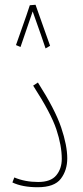

<svg xmlns="http://www.w3.org/2000/svg" viewBox="-20 -780 347 805"><path d="M40 -36Q85 -17 140 -17Q193 -17 216 -45Q239 -73 239 -114Q239 -169 216.5 -237Q194 -305 119 -421L139 -434Q211 -321 236.5 -245.5Q262 -170 262 -116Q262 -66 235 -30.5Q208 5 138 5Q74 5 32 -15ZM171 -577 152 -633 117 -732 66 -583 47 -591 65 -642Q97 -732 105 -758L129 -760L163 -664Q183 -606 190 -588Z"/></svg>

Font: Noto Sans Arabic CondThin
Style: Regular
Weight: 250
Width: 3
Designer: Nadine Chahine
Foundry: Monotype Imaging Inc.
Version: Version 1.001